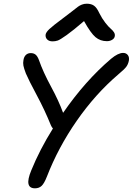

<svg xmlns="http://www.w3.org/2000/svg" viewBox="-20 -997 713 1031"><path d="M262.2 -774.9Q243.2 -774.9 232.9 -785.6Q222.7 -796.4 225.1 -812Q227.5 -824.2 244.9 -840.8Q262.2 -857.4 323.2 -902.8Q343.8 -918 366.7 -936Q389.6 -954.1 398.4 -960.7Q407.2 -967.3 419.4 -972.2Q431.6 -977.1 445.8 -977.1Q470.2 -977.1 485.1 -966.3Q500 -955.6 513.2 -926.8Q527.8 -897.5 545.4 -875Q563 -852.5 574.2 -843.3Q585.4 -834 592 -823.7Q598.6 -813.5 596.2 -801.8Q594.2 -790.5 582 -783.2Q569.8 -775.9 554.2 -775.9Q518.6 -775.9 492.9 -797.4Q467.3 -818.8 431.2 -883.8Q373.5 -834 338.1 -808.8Q302.7 -783.7 290 -779.3Q277.3 -774.9 262.2 -774.9ZM168 14.2Q107.9 14.2 147.9 -82Q192.9 -192.9 264.2 -307.1Q257.8 -313.5 252.9 -325.2Q219.7 -407.2 177.2 -486.3Q134.8 -565.4 119.1 -602.1Q108.4 -630.4 105.7 -644.5Q103 -658.7 106 -674.8Q108.9 -692.4 119.1 -702.1Q129.4 -711.9 145 -711.9Q161.1 -711.9 171.4 -703.4Q181.6 -694.8 189 -674.8Q211.4 -610.4 253.7 -532.5Q295.9 -454.6 318.8 -391.1Q437.5 -563 576.2 -681.2Q614.3 -712.9 641.1 -712.9Q657.2 -712.9 666.3 -701.4Q675.3 -689.9 671.9 -670.9Q668 -651.4 657.7 -637.9Q647.5 -624.5 613.8 -596.2Q491.7 -491.7 392.1 -348.4Q292.5 -205.1 231.9 -48.8Q217.3 -11.7 203.4 1.2Q189.5 14.2 168 14.2Z"/></svg>

Font: Shantell Sans Normal
Style: Italic
Weight: 400
Italic angle: -11.31°
Designer: Stephen Nixon, Anya Danilova, Shantell Martin
Foundry: Arrow Type
Version: Version 1.006;[559af2be0]